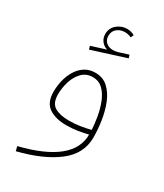

<svg xmlns="http://www.w3.org/2000/svg" viewBox="-224 -726 929 1089"><g transform="rotate(30 240.0 -181.5)"><path d="M322.3 -627.4Q299.8 -640.1 273.4 -640.1Q237.3 -640.1 208.3 -616.2Q179.2 -592.3 179.2 -552.7Q179.2 -527.3 193.6 -508.1Q208 -488.8 232.4 -481L137.2 -451.2L143.6 -429.7L363.8 -499.5L357.4 -520L295.9 -500.5Q277.3 -495.1 262.7 -495.1Q234.4 -495.1 217 -511Q199.7 -526.9 199.7 -552.2Q199.7 -584 221.2 -600.8Q242.7 -617.7 271 -617.7Q281.7 -617.7 292.5 -615.5Q303.2 -613.3 313.5 -607.9ZM385.3 -12.7Q385.3 78.6 304.4 143.6Q223.6 208.5 64.9 247.6L72.3 276.9Q230.5 237.8 322.8 167.2Q415 96.7 415 -9.8Q415 -60.1 406.7 -116.5Q398.4 -172.9 378.9 -222.4Q359.4 -272 325.9 -303.2Q292.5 -334.5 242.2 -334.5Q203.1 -334.5 174.3 -316.2Q145.5 -297.9 126.5 -267.1Q107.4 -236.3 98.1 -198.7Q88.9 -161.1 88.9 -122.6Q88.9 -52.2 132.1 -22.9Q175.3 6.3 245.6 6.3Q286.1 6.3 321 0.5Q356 -5.4 385.3 -12.7ZM384.8 -43Q356 -35.6 321 -29.8Q286.1 -23.9 245.6 -23.9Q186.5 -23.9 152.3 -44.4Q118.2 -64.9 118.2 -122.6Q118.2 -165 131.3 -207.3Q144.5 -249.5 171.9 -277.6Q199.2 -305.7 242.2 -305.7Q281.2 -305.7 307.9 -280Q334.5 -254.4 350.6 -213.9Q366.7 -173.3 374.8 -127.9Q382.8 -82.5 384.8 -43Z"/></g></svg>

Font: Estedad-FD-VF Thin
Style: Regular
Weight: 100
Designer: Amin Abedi
Version: Version 5.0